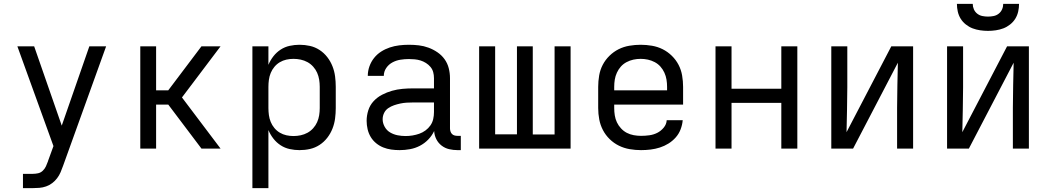

<svg xmlns="http://www.w3.org/2000/svg" viewBox="-20 -770 5440 995"><path d="M99 205V131H148Q163 131 177 128Q191 125 201.5 115Q212 105 218 92Q224 79 229 65Q229 64 229 64Q229 64 229 64L257 -13L70 -530H157L300 -119L443 -530H530L307 89Q301 106 294 122.5Q287 139 276 153.5Q265 168 250.5 179Q236 190 219 196Q202 202 184 203.5Q166 205 148 205Z M707 0V-530H789V-302H852L1024 -530H1123L923 -265L1123 0H1024L852 -228H789V0Z M1288 205V-530H1371V-434Q1381 -458 1397 -478.5Q1413 -499 1434.5 -513Q1456 -527 1481.5 -532.5Q1507 -538 1532 -538Q1560 -538 1586.5 -532Q1613 -526 1636 -511Q1659 -496 1676 -474Q1693 -452 1703 -426.5Q1713 -401 1716.5 -374Q1720 -347 1720 -320V-210Q1720 -183 1716.5 -156Q1713 -129 1703 -103.5Q1693 -78 1676 -56Q1659 -34 1636 -19Q1613 -4 1586.5 2Q1560 8 1532 8Q1507 8 1481.5 2.5Q1456 -3 1434.5 -17Q1413 -31 1397 -51.5Q1381 -72 1371 -96V205ZM1501 -65Q1520 -65 1538.5 -69Q1557 -73 1573.5 -82Q1590 -91 1603 -105.5Q1616 -120 1623.5 -137Q1631 -154 1634 -172.5Q1637 -191 1637 -210V-320Q1637 -339 1634 -357.5Q1631 -376 1623.5 -393Q1616 -410 1603 -424.5Q1590 -439 1573.5 -448Q1557 -457 1538.5 -461Q1520 -465 1501 -465Q1482 -465 1464 -461Q1446 -457 1430 -447.5Q1414 -438 1402 -423.5Q1390 -409 1383 -392Q1376 -375 1373.5 -356.5Q1371 -338 1371 -320V-210Q1371 -192 1373.5 -173.5Q1376 -155 1383 -138Q1390 -121 1402 -106.5Q1414 -92 1430 -82.5Q1446 -73 1464 -69Q1482 -65 1501 -65Z M2051 8Q2029 8 2007.5 5Q1986 2 1966 -6Q1946 -14 1929 -28Q1912 -42 1901 -60.5Q1890 -79 1885 -100.5Q1880 -122 1880 -144Q1880 -171 1888.5 -198Q1897 -225 1916 -245.5Q1935 -266 1960 -279Q1985 -292 2011.5 -299.5Q2038 -307 2065.5 -309.5Q2093 -312 2121 -312H2229V-365Q2229 -381 2225 -396Q2221 -411 2211 -423Q2201 -435 2187.5 -443.5Q2174 -452 2159.5 -456.5Q2145 -461 2129.5 -462.5Q2114 -464 2099 -464Q2077 -464 2055 -460.5Q2033 -457 2013.5 -446.5Q1994 -436 1981.5 -417.5Q1969 -399 1969 -377Q1969 -377 1969 -377Q1969 -377 1969 -377H1886Q1886 -377 1886 -377Q1886 -377 1886 -377Q1886 -402 1894.5 -426Q1903 -450 1918.5 -469.5Q1934 -489 1955 -502.5Q1976 -516 2000 -524Q2024 -532 2049 -535Q2074 -538 2099 -538Q2125 -538 2150.5 -535Q2176 -532 2200.5 -523Q2225 -514 2247 -499Q2269 -484 2284 -463Q2299 -442 2305.5 -416.5Q2312 -391 2312 -365V-104Q2312 -97 2314.5 -89Q2317 -81 2322.5 -75.5Q2328 -70 2335.5 -68Q2343 -66 2351 -66H2368V8H2351Q2329 8 2307.5 3Q2286 -2 2268.5 -15.5Q2251 -29 2241 -49Q2231 -69 2230 -91Q2218 -66 2199 -46.5Q2180 -27 2156 -14.5Q2132 -2 2105 3Q2078 8 2051 8ZM2082 -65Q2100 -65 2118 -68Q2136 -71 2153 -77Q2170 -83 2185 -94Q2200 -105 2210.5 -120Q2221 -135 2225 -153Q2229 -171 2229 -189V-239H2121Q2104 -239 2087.5 -238Q2071 -237 2054.5 -233.5Q2038 -230 2022 -224.5Q2006 -219 1992 -209.5Q1978 -200 1970.5 -184.5Q1963 -169 1963 -152Q1963 -132 1973.5 -113Q1984 -94 2002 -83.5Q2020 -73 2040.5 -69Q2061 -65 2082 -65Z M2463 0V-530H2546V-74H2659V-530H2741V-73H2854V-530H2937V0Z M3302 8Q3273 8 3243.5 3Q3214 -2 3187.5 -15Q3161 -28 3139.5 -49Q3118 -70 3104.5 -96Q3091 -122 3085.5 -151Q3080 -180 3080 -210V-320Q3080 -349 3085 -378.5Q3090 -408 3103.5 -434Q3117 -460 3138.5 -481Q3160 -502 3186 -515Q3212 -528 3241.5 -533Q3271 -538 3300 -538Q3329 -538 3358.5 -533Q3388 -528 3414 -515Q3440 -502 3461.5 -481Q3483 -460 3496.5 -434Q3510 -408 3515 -378.5Q3520 -349 3520 -320V-228H3163V-210Q3163 -191 3166 -172Q3169 -153 3177 -136Q3185 -119 3198.5 -104.5Q3212 -90 3228.5 -81.5Q3245 -73 3264 -69.5Q3283 -66 3302 -66Q3324 -66 3345.5 -69Q3367 -72 3386 -81.5Q3405 -91 3419.5 -108.5Q3434 -126 3435 -147H3518Q3516 -123 3507 -99.5Q3498 -76 3481.5 -57.5Q3465 -39 3444 -26Q3423 -13 3399.5 -5.5Q3376 2 3351.5 5Q3327 8 3302 8ZM3437 -302V-320Q3437 -339 3434 -357.5Q3431 -376 3423 -393.5Q3415 -411 3402.5 -425Q3390 -439 3373 -448Q3356 -457 3337.5 -461Q3319 -465 3300 -465Q3281 -465 3262.5 -461Q3244 -457 3227 -448Q3210 -439 3197.5 -425Q3185 -411 3177 -393.5Q3169 -376 3166 -357.5Q3163 -339 3163 -320V-302Z M3688 0V-530H3771V-310H4029V-530H4112V0H4029V-237H3771V0Z M4288 0V-530H4371V-318Q4371 -260 4369.5 -201.5Q4368 -143 4367 -85L4599 -530H4712V0H4629V-212Q4629 -270 4630.5 -328.5Q4632 -387 4633 -445L4401 0Z M4888 0V-530H4971V-318Q4971 -260 4969.5 -201.5Q4968 -143 4967 -85L5199 -530H5312V0H5229V-212Q5229 -270 5230.5 -328.5Q5232 -387 5233 -445L5001 0ZM5100 -610Q5080 -610 5059.5 -613Q5039 -616 5020.5 -623Q5002 -630 4985.5 -643Q4969 -656 4958.5 -673Q4948 -690 4943.5 -710Q4939 -730 4939 -750H5021Q5021 -735 5027 -721.5Q5033 -708 5044.5 -699Q5056 -690 5070.5 -687Q5085 -684 5100 -684Q5115 -684 5129.5 -687Q5144 -690 5155.5 -699Q5167 -708 5173 -721.5Q5179 -735 5179 -750H5261Q5261 -730 5256.5 -710Q5252 -690 5241.5 -673Q5231 -656 5214.5 -643Q5198 -630 5179.5 -623Q5161 -616 5140.5 -613Q5120 -610 5100 -610Z"/></svg>

Font: Iosevka Mono
Style: Regular
Weight: 400
Designer: Belleve Invis
Foundry: Belleve Invis
Version: Version 11.1.1